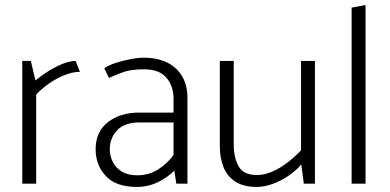

<svg xmlns="http://www.w3.org/2000/svg" viewBox="-20 -726 1542 759"><path d="M123 0V-352Q142 -373 170.5 -393.5Q199 -414 232.5 -428Q266 -442 296 -442L279 -485Q254 -485 223.5 -472Q193 -459 165.5 -441Q138 -423 120 -408L102 -485H68V0Z M414 -136Q414 -180 443 -211Q472 -242 532 -242H666V-113Q642 -80 605.5 -56.5Q569 -33 522 -33Q486 -33 462 -47.5Q438 -62 426 -86Q414 -110 414 -136ZM411 -418Q439 -431 469 -441.5Q499 -452 550 -452Q609 -452 637.5 -419Q666 -386 666 -336V-281H531Q455 -281 406.5 -243Q358 -205 358 -136Q358 -73 398.5 -30Q439 13 521 13Q566 13 605.5 -6.5Q645 -26 669 -52L677 0H721V-340Q721 -388 700.5 -423.5Q680 -459 641.5 -478.5Q603 -498 547 -498Q527 -498 497.5 -492.5Q468 -487 439.5 -478Q411 -469 392 -456Z M1170 -485V-132Q1144 -104 1114 -81.5Q1084 -59 1053.5 -46.5Q1023 -34 996 -34Q942 -34 923 -69Q904 -104 904 -154V-485H849V-148Q849 -102 863.5 -65.5Q878 -29 910.5 -8Q943 13 995 13Q1025 13 1058 1Q1091 -11 1121 -31.5Q1151 -52 1171 -76L1181 0H1225V-485Z M1425 0V-706L1370 -696V0Z"/></svg>

Font: Catamaran ExtraLight
Style: Regular
Weight: 250
Designer: Pria Ravichandran
Version: Version 2.000